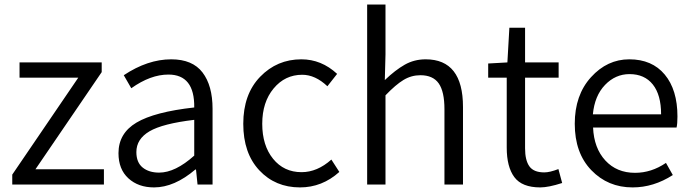

<svg xmlns="http://www.w3.org/2000/svg" viewBox="-20 -816 3058 849"><path d="M34.2 0V-43.9L326.2 -472.7H66.4V-540H429.7V-497.1L136.7 -67.4H439.5V0Z M661.1 12.7Q591.8 12.7 547.9 -27.3Q503.9 -67.4 503.9 -138.7Q503.9 -226.6 583.5 -273.9Q663.1 -321.3 838.9 -340.8Q840.8 -486.3 724.6 -486.3Q645.5 -486.3 560.5 -425.8L527.3 -483.4Q632.8 -553.7 737.3 -553.7Q831.1 -553.7 875.5 -495.6Q919.9 -437.5 919.9 -335V0H853.5L846.7 -66.4H843.8Q751 12.7 661.1 12.7ZM683.6 -52.7Q754.9 -52.7 838.9 -127.9V-286.1Q699.2 -269.5 641.1 -235.4Q583 -201.2 583 -143.6Q583 -97.7 610.8 -75.2Q638.7 -52.7 683.6 -52.7Z M1306.6 12.7Q1197.3 12.7 1126.5 -63Q1055.7 -138.7 1055.7 -268.6Q1055.7 -399.4 1130.4 -476.6Q1205.1 -553.7 1312.5 -553.7Q1401.4 -553.7 1470.7 -489.3L1427.7 -434.6Q1374 -485.4 1316.4 -485.4Q1240.2 -485.4 1189.9 -424.8Q1139.6 -364.3 1139.6 -268.6Q1139.6 -172.9 1187.5 -113.8Q1235.4 -54.7 1313.5 -54.7Q1382.8 -54.7 1445.3 -110.4L1480.5 -55.7Q1404.3 12.7 1306.6 12.7Z M1603.5 0V-795.9H1684.6V-575.2L1681.6 -461.9Q1727.5 -505.9 1769.5 -529.8Q1811.5 -553.7 1862.3 -553.7Q2027.3 -553.7 2027.3 -342.8V0H1945.3V-333Q1945.3 -411.1 1919.9 -447.3Q1894.5 -483.4 1838.9 -483.4Q1798.8 -483.4 1764.2 -462.4Q1729.5 -441.4 1684.6 -394.5V0Z M2369.1 12.7Q2288.1 12.7 2254.4 -32.7Q2220.7 -78.1 2220.7 -163.1V-472.7H2138.7V-535.2L2223.6 -540L2232.4 -693.4H2301.8V-540H2450.2V-472.7H2301.8V-160.2Q2301.8 -107.4 2320.8 -80.6Q2339.8 -53.7 2386.7 -53.7Q2411.1 -53.7 2449.2 -68.4L2465.8 -6.8Q2405.3 12.7 2369.1 12.7Z M2777.3 12.7Q2668 12.7 2594.7 -63.5Q2521.5 -139.6 2521.5 -268.6Q2521.5 -395.5 2593.3 -474.6Q2665 -553.7 2762.7 -553.7Q2863.3 -553.7 2919.4 -486.3Q2975.6 -418.9 2975.6 -300.8Q2975.6 -268.6 2971.7 -252H2602.5Q2606.4 -161.1 2656.7 -106.4Q2707 -51.8 2788.1 -51.8Q2860.4 -51.8 2924.8 -95.7L2955.1 -42Q2870.1 12.7 2777.3 12.7ZM2601.6 -310.5H2903.3Q2903.3 -396.5 2866.7 -442.4Q2830.1 -488.3 2763.7 -488.3Q2701.2 -488.3 2655.3 -440.4Q2609.4 -392.6 2601.6 -310.5Z"/></svg>

Font: Gen Shin Gothic Normal
Style: Regular
Weight: 300
Designer: [Source Han Sans]
Ryoko NISHIZUKA  (kana & ideographs); Paul D. Hunt (Latin, Greek & Cyrillic); Wenlong ZHANG  (bopomofo
Version: Version 1.002.20150607